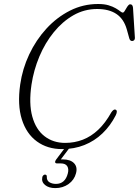

<svg xmlns="http://www.w3.org/2000/svg" viewBox="-20 -733 695 960"><path d="M559.5 -184Q564.5 -181 564 -173.5Q563.5 -166 558.5 -156Q531.5 -103.5 492 -65.8Q452.5 -28 401.8 -7.8Q351 12.5 290.5 12.5Q217 12.5 164.5 -25.8Q112 -64 89.2 -136.2Q66.5 -208.5 81 -310.5Q92 -388.5 126 -460.8Q160 -533 212 -589.8Q264 -646.5 329.8 -679.8Q395.5 -713 470.5 -713Q501.5 -713 523 -706.5Q544.5 -700 558.8 -691.5Q573 -683 581.2 -676.5Q589.5 -670 593.5 -670Q598 -670 602.2 -676.2Q606.5 -682.5 611 -690.8Q615.5 -699 620.5 -705.2Q625.5 -711.5 631 -711.5Q637.5 -711.5 640.8 -707.2Q644 -703 645 -694.5L654.5 -544Q655 -537 651 -532.5Q647 -528 641 -528Q630.5 -527.5 626.5 -541L614 -586Q599 -638.5 562 -663.2Q525 -688 465.5 -688Q402 -688 347.2 -656.8Q292.5 -625.5 249 -572Q205.5 -518.5 177 -450.8Q148.5 -383 137.5 -310Q123.5 -215 141.5 -150Q159.5 -85 202.8 -51.8Q246 -18.5 306 -18.5Q352.5 -18.5 394 -34.5Q435.5 -50.5 471.2 -84.2Q507 -118 536.5 -171Q542 -179.5 547.8 -183.2Q553.5 -187 559.5 -184ZM313.5 -5.5H336.5L280 69.5L269 64.5Q275 64 280.8 64Q286.5 64 293.5 64Q332 64 350.2 83Q368.5 102 360 133.5Q351.5 166.5 323 187Q294.5 207.5 256.5 207.5Q224 207.5 205.2 192Q186.5 176.5 191.5 153Q192.5 147.5 196.5 143.8Q200.5 140 204.5 140Q209.5 140 211.8 142.5Q214 145 214 149.5Q213 169.5 226.8 178Q240.5 186.5 259.5 186.5Q305.5 186.5 319 134.5Q325 112 316.2 98Q307.5 84 283 84H265Q256.5 84 255.8 78.2Q255 72.5 260.5 65Z"/></svg>

Font: Fraunces 72pt Soft Wonky ExtraLight
Style: Italic
Weight: 250
Italic angle: -16°
Version: Version 1.000;[b76b70a41]